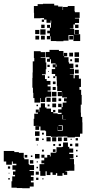

<svg xmlns="http://www.w3.org/2000/svg" viewBox="-117 -791 482 1020"><path d="M98 -694H64V-723H63V-759H83V-769H111V-771H171V-762H192V-756H216V-738H218V-754H243V-759H279V-731H281V-726H306V-696H281V-693H303V-669H281V-661H273V-639H254V-637H277V-609H309V-573H273V-605H247V-575H220V-572H182V-573H153V-598H150V-582H132V-600H148V-614H134V-628H148V-643H133V-659H149V-644H154V-668H155V-682H152V-670H130V-687H117V-695H98ZM117 -675H105V-687H117ZM102 -642V-660H120V-642ZM282 -642V-660H300V-642ZM97 -635H125V-607H97ZM70 -632H92V-610H70ZM302 -610H280V-632H302ZM91 -601V-581H71V-601ZM121 -601V-581H101V-601ZM251 -601H271V-581H251ZM320 -141H321V-81H308V-64H281V-61H241V-66H217V-65H188V-64H154V-68H128V-94H124V-98H98V-119H91V-101H71V-121H89V-122H62V-160H65V-187H85V-193H73V-209H89V-197H92V-220H100V-242H122V-220H130V-214H154V-196H165V-207H177V-195H166V-189H189V-185H210V-192H192V-210H210V-222H216V-246H236V-253H223V-269H239V-273H213V-301H212V-280H190V-302H211V-307H187V-335H185V-364H184V-386H176V-398H158V-424H176V-433H163V-449H178V-454H154V-476H149V-463H133V-479H146V-487H127V-515H146V-526H196V-520H220V-494H222V-510H240V-492H224V-487H247V-460H250V-453H273V-429H254V-426H276V-396H254V-394H274V-375H280V-392H302V-373H313V-329H305V-314H314V-287H317V-235H312V-193H313V-170H320ZM60 -298H58V-325H55V-377H56V-406H57V-465H65V-483H63V-519H99V-514H124V-488H99V-485H125V-459H129V-423H126V-396H106V-392H122V-371H131V-361H151V-341H136V-332H152V-310H136V-305H155V-277H129V-273H123V-249H99V-270H96V-246H66V-270H60ZM279 -513H303V-489H279ZM251 -511H271V-491H251ZM280 -482H302V-460H280ZM266 -476V-466H256V-476ZM179 -436H183V-448H179ZM284 -434V-448H298V-434ZM135 -447H147V-435H135ZM301 -401H281V-421H301ZM139 -409V-413H143V-409ZM176 -376H166V-386H176ZM145 -377H137V-385H145ZM164 -344V-358H178V-344ZM179 -313H163V-329H179ZM183 -279H159V-303H183ZM130 -272H152V-250H130ZM160 -272H182V-250H160ZM194 -254V-268H208V-254ZM181 -241V-221H161V-241ZM192 -222V-240H210V-222ZM146 -236V-226H136V-236ZM85 -235V-227H77V-235ZM218 -180H215V-157H234V-158H218ZM189 -118V-97H216V-125H194V-122H212V-100H190V-118ZM69 -93H93V-69H69ZM106 -86H116V-76H106ZM130 -62H152V-40H130ZM160 -62H182V-40H160ZM191 -61H211V-41H191ZM222 -42V-60H240V-42ZM73 -59H89V-43H73ZM285 -45V-57H297V-45ZM115 -55V-47H107V-55ZM258 -48V-54H264V-48ZM254 54H276V82H278V116H249V117H231V120H240V138H222V129H215V143H187V129H180V138H162V125H151V139H131V119H125V143H97V117H93V81H118V77H103V61H118V47H103V31H119V46H134V32H148V40H152V20H180V18H183V-9H211V-11H218V-34H244V-11H251V-2H272V20H251V27H273V51H254ZM299 -13H283V-29H299ZM207 -27V-15H195V-27ZM267 -15H255V-27H267ZM166 -16V-26H176V-16ZM83 -23V-19H79V-23ZM178 16H164V2H178ZM116 14H106V4H116ZM295 13H287V5H295ZM35 81H39V86H64V112H40V117H63V141H47V149H61V169H47V178H62V200H41V209H1V208H-28V206H-56V172H-52V146H-37V138H-48V120H-35V111H-51V87H-30V79H-49V67H-54V84H-84V67H-97V11H-41V17H-17V21H9V48H12V55H35ZM93 51H69V27H93ZM14 32H28V46H14ZM47 35H55V43H47ZM295 43H287V35H295ZM42 60H60V78H42ZM78 72V66H84V72ZM-63 105H-75V93H-63ZM85 103H77V95H85ZM89 137H73V121H89ZM-71 131V127H-67V131ZM87 165H75V153H87ZM-65 163H-73V155H-65ZM114 162H108V156H114Z"/></svg>

Font: Rubik-Storm
Style: Regular
Weight: 400
Designer: NaN (generative design), Hubert & Fischer (Rubik source font outlines)
Foundry: NaN, Hubert & Fischer
Version: Version 1.000